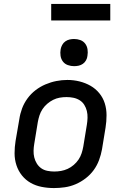

<svg xmlns="http://www.w3.org/2000/svg" viewBox="-20 -947 640 975"><path d="M254 8Q222 8 191.5 2Q161 -4 135.5 -18.5Q110 -33 91.5 -56Q73 -79 63.5 -108Q54 -137 54 -168.5Q54 -200 59 -231L78 -341Q82 -369 92 -396Q102 -423 119.5 -447Q137 -471 160.5 -489Q184 -507 211 -518.5Q238 -530 266 -535.5Q294 -541 322 -541Q354 -541 384 -533.5Q414 -526 439.5 -511.5Q465 -497 484 -474Q503 -451 512 -422.5Q521 -394 521 -362Q521 -330 516 -299L498 -189Q493 -161 483 -134Q473 -107 456 -83.5Q439 -60 415 -41.5Q391 -23 364 -11.5Q337 0 309 4Q281 8 254 8ZM255 -76Q273 -76 290 -79Q307 -82 323.5 -89.5Q340 -97 354.5 -109.5Q369 -122 379 -137Q389 -152 394.5 -169Q400 -186 403 -203L421 -313Q424 -331 424.5 -349Q425 -367 421 -383.5Q417 -400 408 -414.5Q399 -429 384.5 -438Q370 -447 353 -450.5Q336 -454 318 -454Q300 -454 283 -451Q266 -448 250 -440Q234 -432 220 -420Q206 -408 196 -393Q186 -378 180.5 -361Q175 -344 172 -327L154 -217Q151 -200 150.5 -182Q150 -164 154 -147.5Q158 -131 167 -116.5Q176 -102 189.5 -92.5Q203 -83 220.5 -79.5Q238 -76 255 -76ZM356 -611Q340 -611 324.5 -616.5Q309 -622 299.5 -634.5Q290 -647 287.5 -663.5Q285 -680 288 -697Q290 -708 296 -719Q302 -730 312 -737Q322 -744 333.5 -746.5Q345 -749 356 -749Q373 -749 388 -743.5Q403 -738 412.5 -725.5Q422 -713 424.5 -696.5Q427 -680 424 -663Q423 -652 417 -641Q411 -630 401 -623Q391 -616 379.5 -613.5Q368 -611 356 -611ZM240 -843V-927H540V-843Z"/></svg>

Font: Iosevka Curly MdExObl
Style: Regular
Weight: 500
Width: 7
Italic angle: -9°
Monospace: yes
Designer: Belleve Invis
Foundry: Belleve Invis
Version: Version 11.1.0; ttfautohint (v1.8.3)